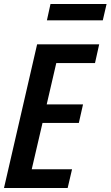

<svg xmlns="http://www.w3.org/2000/svg" viewBox="-22 -942 554 962"><path d="M-2 0 164 -720H475L454 -626H260L212 -419H394L373 -326H191L137 -94H339L317 0ZM213 -840 231 -922H512L493 -840Z"/></svg>

Font: Instrument Sans Condensed SemiBold Italic
Style: Regular
Weight: 600
Width: 3
Italic angle: -13°
Designer: Rodrigo Fuenzalida
Foundry: fragTYPE
Version: Version 1.000; ttfautohint (v1.8.4.7-5d5b);gftools[0.9.28]